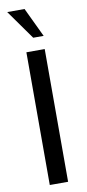

<svg xmlns="http://www.w3.org/2000/svg" viewBox="-104 -994 468 1033"><g transform="rotate(-10 130.0 -478.0)"><path d="M187 -795.9H129.9L16.1 -956.1H110.8ZM180.2 0H80.1V-725.1H180.2Z"/></g></svg>

Font: Aurulent Sans
Style: Regular
Weight: 400
Version: Version 2007.05.04